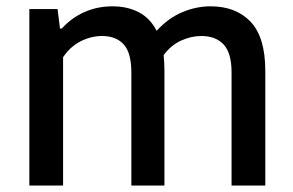

<svg xmlns="http://www.w3.org/2000/svg" viewBox="-20 -572 903 592"><path d="M798 -353.5V0H694V-348.5Q694 -408.5 669.5 -434.8Q645 -461 601 -461Q569.5 -461 538.2 -446.8Q507 -432.5 484.5 -402Q487 -378.5 487 -356.5V0H385V-348.5Q385 -409 361.5 -435Q338 -461 294.5 -461Q261 -461 228.8 -444.8Q196.5 -428.5 174.5 -395.5V0H70.5V-544H157.5L165 -484H170.5Q201 -517.5 240.8 -535Q280.5 -552.5 326.5 -552.5Q373 -552.5 408 -534.2Q443 -516 463 -477Q498.5 -516 541.5 -534.2Q584.5 -552.5 629.5 -552.5Q707.5 -552.5 752.8 -504.8Q798 -457 798 -353.5Z"/></svg>

Font: Encode Sans Medium
Style: Regular
Weight: 500
Designer: Multiple Designers
Foundry: Impallari Type
Version: Version 2.000